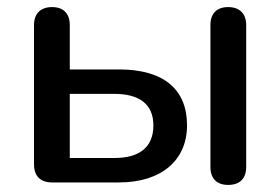

<svg xmlns="http://www.w3.org/2000/svg" viewBox="-20 -515 791 542"><path d="M316 0C436 0 508 -63 508 -161C508 -263 442 -319 316 -319H177V-444C177 -477 159 -495 127 -495C95 -495 76 -477 76 -444V-51C76 -18 94 0 127 0ZM624 7C657 7 675 -11 675 -44V-444C675 -477 656 -495 624 -495C592 -495 574 -477 574 -444V-44C574 -11 592 7 624 7ZM177 -250H303C372 -250 413 -222 413 -161C413 -98 372 -69 303 -69H177Z"/></svg>

Font: Nunito SemiBold
Style: Regular
Weight: 600
Designer: Vernon Adams
Foundry: Vernon Adams
Version: Version 3.602